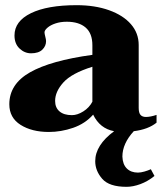

<svg xmlns="http://www.w3.org/2000/svg" viewBox="-20 -500 634 742"><path d="M497 7Q453 55 453 105Q454 135 470 151Q486 167 513 167Q524 167 538 163Q552 159 563 154L577 180Q551 201 522.5 211.5Q494 222 469 222Q402 222 375 191Q348 160 348 123Q348 61 421 7Q366 -3 340 -57Q309 -22 262.5 -6Q216 10 169 10Q103 10 59.5 -17.5Q16 -45 16 -97Q16 -175 96 -220.5Q176 -266 337 -288V-325Q337 -371 311 -393.5Q285 -416 238 -416Q214 -416 194.5 -409.5Q175 -403 163.5 -393Q152 -383 152 -375Q152 -370 155 -358.5Q158 -347 158 -341Q158 -322 143.5 -308Q129 -294 100 -294Q75 -294 55.5 -312.5Q36 -331 36 -363Q36 -418 99.5 -449Q163 -480 276 -480Q347 -480 401.5 -460.5Q456 -441 486 -406.5Q516 -372 516 -326V-83Q516 -64 523 -56Q530 -48 544 -48Q561 -48 585 -56V-26Q553 0 497 7ZM337 -242Q257 -217 225 -181.5Q193 -146 193 -110Q193 -84 210 -69.5Q227 -55 258 -55Q279 -55 302 -69.5Q325 -84 337 -107Z"/></svg>

Font: Taviraj
Style: Bold
Weight: 700
Designer: Katatrad Team
Foundry: CadsonDemak
Version: Version 1.001